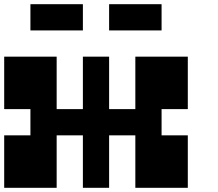

<svg xmlns="http://www.w3.org/2000/svg" viewBox="-20 -1020 1040 915"><path d="M125 -875V-1000H375V-875ZM500 -875V-1000H750V-875ZM0 -125V-375H125V-500H0V-750H250V-500H375V-750H500V-500H625V-750H875V-500H750V-375H875V-125H625V-375H500V-125H375V-375H250V-125Z"/></svg>

Font: Press Start 2P
Style: Regular
Weight: 400
Designer: CodeMan38
Foundry: CodeMan38
Version: Version 3.000